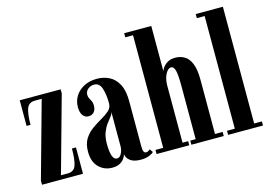

<svg xmlns="http://www.w3.org/2000/svg" viewBox="-99 -945 1618 1151"><g transform="rotate(-15 710.5 -370.0)"><path d="M34 0V-25.5L165.5 -498H123Q84 -498 72.2 -463.5Q60.5 -429 60.5 -364.5H36V-523.5H290V-498L158.5 -25.5H200.5Q239 -25.5 251.2 -58.5Q263.5 -91.5 263.5 -163.5H288.5V0Z M468 10.5Q419 10.5 385.2 -23.2Q351.5 -57 351.5 -119.5Q351.5 -168 371.2 -199Q391 -230 420.5 -251Q450 -272 479.2 -288.5Q508.5 -305 528.5 -323Q548.5 -341 548.5 -367.5Q548.5 -422 536 -460.5Q523.5 -499 490.5 -499Q468 -499 451.8 -485.2Q435.5 -471.5 435.5 -450.5Q435.5 -437 441 -427.2Q446.5 -417.5 452 -406.5Q457.5 -395.5 457.5 -378Q457.5 -353.5 444.8 -338.8Q432 -324 410 -324Q388 -324 375 -342.5Q362 -361 362 -393.5Q362 -432 381.8 -462.8Q401.5 -493.5 436 -511Q470.5 -528.5 515.5 -528.5Q557.5 -528.5 592.2 -510.8Q627 -493 647.8 -453.5Q668.5 -414 668.5 -349V-69Q668.5 -45 673.2 -35.5Q678 -26 687.5 -26Q695.5 -26 702.2 -30.2Q709 -34.5 712.5 -38L726.5 -18Q720 -9 698.5 -0.2Q677 8.5 646 8.5Q603 8.5 580.8 -8.5Q558.5 -25.5 556 -49.5Q554 -40.5 545 -26Q536 -11.5 517.5 -0.5Q499 10.5 468 10.5ZM510 -35.5Q527 -35.5 537.8 -56.5Q548.5 -77.5 548.5 -99V-315.5Q547 -301 535.2 -286.8Q523.5 -272.5 509.2 -253.2Q495 -234 484 -205.8Q473 -177.5 473 -135Q473 -35.5 510 -35.5Z M745 0V-25.5H793V-724.5H745V-750H913V-469Q914.5 -476.5 924.2 -490.8Q934 -505 953 -517Q972 -529 1002 -529Q1033.5 -529 1059 -514Q1084.5 -499 1099.5 -462.8Q1114.5 -426.5 1114.5 -362.5V-25.5H1162V0H961V-25.5H994.5V-356.5Q994.5 -422.5 987.5 -451Q980.5 -479.5 962.5 -479.5Q944.5 -479.5 929.5 -452.5Q914.5 -425.5 913 -385.5V-25.5H948V0Z M1189 0V-25.5H1237.5V-724.5H1189V-750H1357.5V-25.5H1405.5V0Z"/></g></svg>

Font: Imbue 50pt
Style: Bold
Weight: 700
Designer: Tyler Finck
Foundry: Etcetera Type Company
Version: Version 1.102; ttfautohint (v1.8.3)